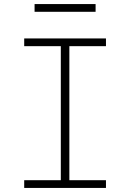

<svg xmlns="http://www.w3.org/2000/svg" viewBox="-20 -924 640 944"><path d="M99 0V-38H279V-697H99V-735H501V-697H321V-38H501V0ZM450 -866H150V-904H450Z"/></svg>

Font: Iosevka Curly Slab XLtEx
Style: Regular
Weight: 200
Width: 7
Monospace: yes
Designer: Belleve Invis
Foundry: Belleve Invis
Version: Version 11.1.0; ttfautohint (v1.8.3)